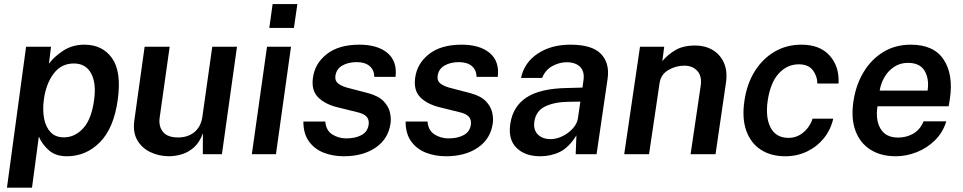

<svg xmlns="http://www.w3.org/2000/svg" viewBox="-20 -742 4634 924"><path d="M13.5 161 105.5 -517H225.5L215.5 -435.5Q240.5 -469.5 284.5 -498.2Q328.5 -527 386.5 -527Q472.5 -527 518.8 -462.8Q565 -398.5 547 -264Q528.5 -126.5 461.5 -58.2Q394.5 10 302 10Q246.5 10 213.8 -20Q181 -50 167 -85L134 161ZM288 -81Q340 -81 380.2 -124.5Q420.5 -168 433 -262Q444 -343 418 -389.8Q392 -436.5 335.5 -436.5Q274.5 -436.5 237.8 -387.2Q201 -338 191 -262Q184.5 -213 192.2 -171.8Q200 -130.5 223.5 -105.8Q247 -81 288 -81Z M792.5 10Q744.5 9.5 703.5 -10Q662.5 -29.5 640.5 -67.8Q618.5 -106 626.5 -162.5L676 -517H796.5L748.5 -176.5Q742.5 -134 764.5 -107.2Q786.5 -80.5 837 -80.5Q884 -80.5 915.5 -106.2Q947 -132 954 -180.5L1001.5 -517H1120.5L1048 0H956L956.5 -101Q941.5 -58.5 915 -34.2Q888.5 -10 856.5 0Q824.5 10 792.5 10Z M1276 -607.5 1292 -722.5H1411L1394.5 -607.5ZM1192 0 1265 -517H1380.5L1308 0Z M1634.5 10Q1582 10 1537.8 -7.2Q1493.5 -24.5 1466.8 -61.5Q1440 -98.5 1440 -157H1545.5Q1549 -114 1579.2 -95Q1609.5 -76 1646 -76Q1690.5 -76 1719.8 -92Q1749 -108 1754 -141.5Q1757.5 -166 1744.2 -180.5Q1731 -195 1698 -202.5L1607 -225Q1545.5 -239.5 1511.5 -273Q1477.5 -306.5 1486 -367.5Q1495 -436.5 1552.8 -481.8Q1610.5 -527 1709.5 -527Q1797.5 -527 1845 -486.8Q1892.5 -446.5 1883.5 -372H1781.5Q1781 -405 1758.8 -424Q1736.5 -443 1696.5 -443Q1656 -443 1627.2 -426.5Q1598.5 -410 1594 -376Q1591 -352.5 1609 -338.8Q1627 -325 1666.5 -316L1752.5 -293.5Q1802 -280 1826 -255Q1850 -230 1856.5 -201.2Q1863 -172.5 1859.5 -148.5Q1849 -73.5 1788 -31.8Q1727 10 1634.5 10Z M2126.5 10Q2074 10 2029.8 -7.2Q1985.5 -24.5 1958.8 -61.5Q1932 -98.5 1932 -157H2037.5Q2041 -114 2071.2 -95Q2101.5 -76 2138 -76Q2182.5 -76 2211.8 -92Q2241 -108 2246 -141.5Q2249.5 -166 2236.2 -180.5Q2223 -195 2190 -202.5L2099 -225Q2037.5 -239.5 2003.5 -273Q1969.5 -306.5 1978 -367.5Q1987 -436.5 2044.8 -481.8Q2102.5 -527 2201.5 -527Q2289.5 -527 2337 -486.8Q2384.5 -446.5 2375.5 -372H2273.5Q2273 -405 2250.8 -424Q2228.5 -443 2188.5 -443Q2148 -443 2119.2 -426.5Q2090.5 -410 2086 -376Q2083 -352.5 2101 -338.8Q2119 -325 2158.5 -316L2244.5 -293.5Q2294 -280 2318 -255Q2342 -230 2348.5 -201.2Q2355 -172.5 2351.5 -148.5Q2341 -73.5 2280 -31.8Q2219 10 2126.5 10Z M2579.5 10Q2507 10 2466 -30.2Q2425 -70.5 2435.5 -144Q2447.5 -229.5 2513.8 -273Q2580 -316.5 2710.5 -318.5L2783 -320.5L2788 -355.5Q2794 -397.5 2772 -420Q2750 -442.5 2706 -442.5Q2671 -442 2637.8 -423.8Q2604.5 -405.5 2589 -367H2487.5Q2503 -441 2567.8 -484Q2632.5 -527 2724.5 -527Q2830.5 -527 2872.8 -482Q2915 -437 2904 -362.5L2851 0H2750.5L2754 -90.5Q2718 -32.5 2674.8 -11.2Q2631.5 10 2579.5 10ZM2630 -72.5Q2658.5 -72.5 2687.2 -86.8Q2716 -101 2736.5 -123.5Q2757 -146 2761 -171.5L2773 -253L2713.5 -252Q2647.5 -251 2603.2 -229.5Q2559 -208 2551.5 -156.5Q2546 -117 2568.5 -94.8Q2591 -72.5 2630 -72.5Z M2984 0 3060 -517H3176.5L3167.5 -448Q3193 -478.5 3230.2 -500.8Q3267.5 -523 3326.5 -523Q3373 -523 3409.5 -501.5Q3446 -480 3464 -439.5Q3482 -399 3473.5 -342.5L3423.5 0H3303.5L3352 -328.5Q3359 -375.5 3335.8 -400.8Q3312.5 -426 3273.5 -426Q3232 -426 3195.8 -404.5Q3159.5 -383 3154 -340.5L3103.5 0Z M3759 10Q3690.5 10 3642 -21.2Q3593.5 -52.5 3571.8 -112.2Q3550 -172 3562.5 -256.5Q3574 -337 3611.5 -397.8Q3649 -458.5 3706.8 -492.8Q3764.5 -527 3837 -527Q3926 -527 3973 -474.2Q4020 -421.5 4015.5 -340H3913.5Q3913.5 -375 3892 -403.8Q3870.5 -432.5 3824 -432.5Q3769 -432.5 3728.5 -389.2Q3688 -346 3674.5 -257.5Q3663 -175.5 3689 -127Q3715 -78.5 3775 -78.5Q3805.5 -78.5 3829.2 -92.8Q3853 -107 3868.5 -128.2Q3884 -149.5 3890.5 -171H3990Q3978 -118 3945.2 -77.2Q3912.5 -36.5 3864.5 -13.2Q3816.5 10 3759 10Z M4291 10Q4219 10 4169 -21.8Q4119 -53.5 4097 -112.5Q4075 -171.5 4087 -253Q4098.5 -332.5 4135.5 -394.2Q4172.5 -456 4230.5 -491.5Q4288.5 -527 4363 -527Q4473.5 -527 4521 -455.8Q4568.5 -384.5 4551.5 -267.5L4545.5 -230.5H4203Q4192.5 -164.5 4217.8 -122.2Q4243 -80 4302 -80Q4343 -80 4375.8 -99.2Q4408.5 -118.5 4424.5 -158H4534Q4517.5 -104 4479.2 -66.5Q4441 -29 4391.2 -9.5Q4341.5 10 4291 10ZM4213.5 -306H4444Q4452.5 -362 4429.8 -400.8Q4407 -439.5 4349.5 -439.5Q4311.5 -439.5 4282.5 -420Q4253.5 -400.5 4236 -369.8Q4218.5 -339 4213.5 -306Z"/></svg>

Font: Public Sans SemiBold
Style: Italic
Weight: 600
Italic angle: -8°
Designer: The Public Sans project authors (U.S. Web Design System). Libre Franklin designed by Pablo Impallari and Rodrigo Fuenzal
Version: Version 1.007; ttfautohint (v1.8.1) -l 8 -r 50 -G 200 -x 14 